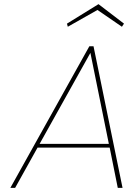

<svg xmlns="http://www.w3.org/2000/svg" viewBox="-20 -906 641 926"><path d="M509 -194H161L53 0H30L411 -683H431L571 0H548ZM505 -212 416 -651 171 -212ZM307 -777 303 -792 455 -886 578 -792 568 -777 450 -858Z"/></svg>

Font: Fz Poppins Thin
Style: Italic
Weight: 100
Italic angle: -10°
Designer: Ninad Kale (Devanagari), Jonny Pinhorn (Latin)
Foundry: Indian Type Foundry
Version: Vit hóa bi Vntype.Com & FontZin.Com